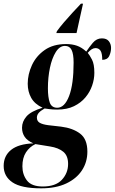

<svg xmlns="http://www.w3.org/2000/svg" viewBox="-94 -786 625 1046"><path d="M216 -616Q231 -637 254 -664Q277 -691 302.5 -718.5Q328 -746 347 -766H358L357 -760Q347 -715 339 -679Q331 -643 323 -606H213ZM130 240Q22 240 -26 207.5Q-74 175 -74 118Q-74 63 -33.5 30.5Q7 -2 88 -5Q55 -19 40.5 -40.5Q26 -62 26 -90Q26 -124 50.5 -152Q75 -180 138 -199Q95 -219 76 -253Q57 -287 57 -330Q57 -381 80 -431Q103 -481 149.5 -513.5Q196 -546 266 -546Q299 -546 325 -537Q351 -528 376 -505Q391 -528 411.5 -552.5Q432 -577 461 -577Q487 -577 499 -561.5Q511 -546 511 -525Q511 -502 501 -481Q491 -460 463 -460Q463 -496 453.5 -510Q444 -524 426 -524Q406 -524 384 -498Q394 -486 407 -461.5Q420 -437 420 -389Q420 -355 408 -320Q396 -285 371.5 -255.5Q347 -226 309 -207.5Q271 -189 218 -189Q193 -189 175 -191.5Q157 -194 149 -195Q126 -182 116.5 -170.5Q107 -159 107 -145Q107 -126 122.5 -117Q138 -108 169 -104L239 -96Q303 -88 342.5 -58Q382 -28 382 40Q382 97 352.5 142Q323 187 267 213.5Q211 240 130 240ZM218 -199Q258 -199 282.5 -263Q307 -327 307 -445Q307 -492 296 -514Q285 -536 260 -536Q231 -536 210 -502.5Q189 -469 178 -416.5Q167 -364 167 -305Q167 -256 177 -227.5Q187 -199 218 -199ZM139 230Q209 230 243 193.5Q277 157 277 107Q277 62 250.5 40.5Q224 19 179 12L99 -1Q67 14 47.5 44Q28 74 28 120Q28 165 53 197.5Q78 230 139 230Z"/></svg>

Font: Noto Serif Display ExtraCondensed
Style: Bold Italic
Weight: 700
Width: 2
Italic angle: -12°
Designer: Monotype Design Team
Foundry: Monotype Imaging Inc.
Version: Version 2.009